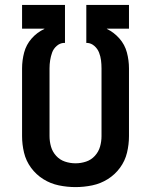

<svg xmlns="http://www.w3.org/2000/svg" viewBox="-20 -755 616 783"><path d="M288 8Q322 8 356 1Q390 -6 419.5 -24.5Q449 -43 469.5 -71Q490 -99 498 -132.5Q506 -166 506 -200V-476Q506 -509 497.5 -541Q489 -573 467 -598Q445 -623 416 -637V-638H506V-735H332V-580H336Q352 -579 365 -567.5Q378 -556 384 -540.5Q390 -525 392 -509Q394 -493 394 -476V-200Q394 -178 388 -157Q382 -136 367 -119.5Q352 -103 331 -96Q310 -89 288 -89Q266 -89 245 -96Q224 -103 209 -119.5Q194 -136 188 -157Q182 -178 182 -200V-476Q182 -493 184.5 -509Q187 -525 192.5 -540.5Q198 -556 211 -567.5Q224 -579 240 -580H245V-735H70V-638H161V-637Q131 -623 109 -598Q87 -573 78.5 -541Q70 -509 70 -476V-200Q70 -166 78 -132.5Q86 -99 106.5 -71Q127 -43 156.5 -24.5Q186 -6 220 1Q254 8 288 8Z"/></svg>

Font: Iosevka Sparkle Semibold
Style: Regular
Weight: 600
Designer: Belleve Invis
Foundry: Belleve Invis
Version: Version 4.5.0; ttfautohint (v1.8.3)